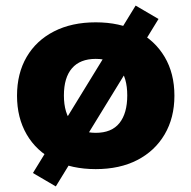

<svg xmlns="http://www.w3.org/2000/svg" viewBox="-20 -595 686 688"><path d="M323 11Q237 11 173.5 -21.5Q110 -54 75.5 -113.5Q41 -173 41 -252Q41 -332 75.5 -391Q110 -450 173.5 -482.5Q237 -515 323 -515Q409 -515 472 -482.5Q535 -450 570 -391Q605 -332 605 -252Q605 -173 570 -113.5Q535 -54 472 -21.5Q409 11 323 11ZM323 -119Q380 -119 408 -154Q436 -189 436 -253Q436 -317 408 -350.5Q380 -384 323 -384Q267 -384 238 -350.5Q209 -317 209 -253Q209 -189 238.5 -154Q268 -119 323 -119ZM180 73 98 25 466 -575 548 -527Z"/></svg>

Font: Nunito Sans 8pt Black
Style: Regular
Weight: 900
Version: Version 3.101;gftools[0.9.27]